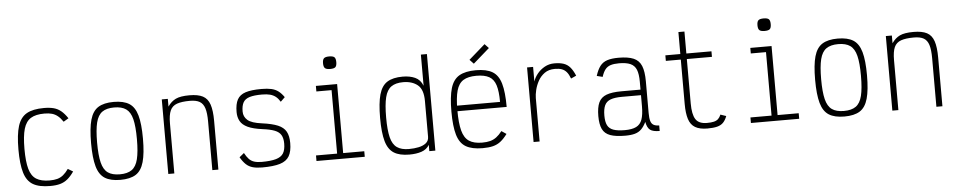

<svg xmlns="http://www.w3.org/2000/svg" viewBox="-45 -1211 7889 1585"><g transform="rotate(-5 3900.0 -418.5)"><path d="M318 14Q228 14 177 -15.5Q126 -45 104.5 -116Q83 -187 83 -309Q83 -432 105 -502.5Q127 -573 179 -602.5Q231 -632 322 -632Q370 -632 403.5 -623Q437 -614 464 -591.5Q491 -569 517 -530L475 -505Q454 -536 432.5 -553.5Q411 -571 385 -578.5Q359 -586 322 -586Q250 -586 209 -560.5Q168 -535 150.5 -475Q133 -415 133 -309Q133 -204 150 -143.5Q167 -83 207.5 -57.5Q248 -32 318 -32Q355 -32 382 -39.5Q409 -47 431 -65Q453 -83 475 -114L517 -89Q490 -50 462.5 -27.5Q435 -5 401 4.5Q367 14 318 14Z M900 14Q819 14 772 -15.5Q725 -45 705 -116Q685 -187 685 -309Q685 -432 705 -502.5Q725 -573 772 -602.5Q819 -632 900 -632Q982 -632 1028.5 -602.5Q1075 -573 1095 -502.5Q1115 -432 1115 -309Q1115 -187 1095 -116Q1075 -45 1028.5 -15.5Q982 14 900 14ZM900 -32Q963 -32 999 -57.5Q1035 -83 1050 -143.5Q1065 -204 1065 -309Q1065 -415 1050 -475Q1035 -535 999 -560.5Q963 -586 900 -586Q837 -586 801 -560.5Q765 -535 750 -475Q735 -415 735 -309Q735 -204 750 -143.5Q765 -83 801 -57.5Q837 -32 900 -32Z M1298 0V-618H1348V-554Q1376 -595 1414.5 -613.5Q1453 -632 1528 -632Q1599 -632 1639 -611Q1679 -590 1696 -540Q1713 -490 1713 -403V0H1663V-403Q1663 -473 1650.5 -512.5Q1638 -552 1609 -569Q1580 -586 1528 -586Q1460 -586 1420.5 -572Q1381 -558 1364.5 -521Q1348 -484 1348 -414V0Z M2075 14Q2029 14 1997 5Q1965 -4 1941.5 -26Q1918 -48 1896 -86L1935 -118Q1952 -86 1970 -67Q1988 -48 2013.5 -40Q2039 -32 2075 -32Q2150 -32 2193.5 -44.5Q2237 -57 2255 -86Q2273 -115 2273 -167Q2273 -211 2257.5 -237.5Q2242 -264 2205.5 -278.5Q2169 -293 2105 -301Q2028 -311 1984 -331.5Q1940 -352 1922 -384.5Q1904 -417 1904 -460Q1904 -526 1924.5 -563.5Q1945 -601 1993 -616.5Q2041 -632 2125 -632Q2174 -632 2207 -624.5Q2240 -617 2264.5 -598.5Q2289 -580 2311 -548L2275 -513Q2258 -541 2238 -556.5Q2218 -572 2191.5 -579Q2165 -586 2125 -586Q2060 -586 2022.5 -574.5Q1985 -563 1969.5 -535.5Q1954 -508 1954 -460Q1954 -417 1986.5 -388.5Q2019 -360 2105 -349Q2188 -338 2235.5 -318Q2283 -298 2303 -262Q2323 -226 2323 -167Q2323 -98 2300 -58.5Q2277 -19 2223 -2.5Q2169 14 2075 14Z M2701 0V-603L2732 -572H2575V-618H2751V0ZM2526 0V-46H2926V0ZM2705 -747Q2674 -747 2662 -758Q2650 -769 2650 -799Q2650 -829 2662 -840Q2674 -851 2705 -851Q2737 -851 2748.5 -840Q2760 -829 2760 -799Q2760 -769 2748.5 -758Q2737 -747 2705 -747Z M3295 14Q3214 14 3167 -15.5Q3120 -45 3100 -115.5Q3080 -186 3080 -308Q3080 -431 3100 -502Q3120 -573 3167 -602.5Q3214 -632 3295 -632Q3354 -632 3397.5 -612.5Q3441 -593 3461 -542V-800H3511V0H3461V-52Q3439 -15 3396 -0.5Q3353 14 3295 14ZM3295 -32Q3339 -32 3376.5 -40Q3414 -48 3437.5 -67Q3461 -86 3461 -120V-416Q3461 -511 3415 -548.5Q3369 -586 3295 -586Q3233 -586 3196.5 -560.5Q3160 -535 3145 -474.5Q3130 -414 3130 -308Q3130 -203 3145 -143Q3160 -83 3196.5 -57.5Q3233 -32 3295 -32Z M3902 14Q3814 14 3763.5 -15.5Q3713 -45 3692 -116Q3671 -187 3671 -309Q3671 -432 3692 -502.5Q3713 -573 3763.5 -602.5Q3814 -632 3902 -632Q3989 -632 4038.5 -602.5Q4088 -573 4108.5 -502Q4129 -431 4129 -308H3700V-354H4078Q4078 -442 4062 -492.5Q4046 -543 4007.5 -564.5Q3969 -586 3902 -586Q3833 -586 3793.5 -561.5Q3754 -537 3737.5 -478.5Q3721 -420 3721 -318Q3721 -210 3737.5 -147.5Q3754 -85 3793.5 -58.5Q3833 -32 3902 -32Q3941 -32 3969 -39.5Q3997 -47 4020.5 -64.5Q4044 -82 4068 -113L4108 -86Q4080 -48 4052 -26Q4024 -4 3988.5 5Q3953 14 3902 14ZM3890 -687 3857 -722 3992 -840 4025 -805Z M4325 0V-618H4375V-497Q4386 -531 4411 -561.5Q4436 -592 4472 -612Q4508 -632 4552 -632Q4598 -632 4629 -621.5Q4660 -611 4682 -585.5Q4704 -560 4723 -515L4679 -495Q4666 -530 4649.5 -549.5Q4633 -569 4610 -577.5Q4587 -586 4552 -586Q4501 -586 4467 -561.5Q4433 -537 4413 -500.5Q4393 -464 4384 -426Q4375 -388 4375 -360V0Z M5084 14Q5005 14 4959.5 -2.5Q4914 -19 4895 -58.5Q4876 -98 4876 -166Q4876 -238 4895 -279Q4914 -320 4959.5 -337Q5005 -354 5084 -354H5242V-419Q5242 -483 5227.5 -519Q5213 -555 5178.5 -570.5Q5144 -586 5084 -586Q5041 -586 5013.5 -577Q4986 -568 4969 -546Q4952 -524 4940 -486L4892 -498Q4908 -549 4930.5 -578.5Q4953 -608 4990 -620Q5027 -632 5084 -632Q5163 -632 5208.5 -612.5Q5254 -593 5273 -546.5Q5292 -500 5292 -419V-156Q5292 -114 5299 -90Q5306 -66 5323.5 -56Q5341 -46 5370 -46V0Q5315 0 5291 -18Q5267 -36 5258 -85Q5240 -48 5218 -26Q5196 -4 5164 5Q5132 14 5084 14ZM5084 -32Q5144 -32 5178.5 -49Q5213 -66 5227.5 -106Q5242 -146 5242 -216V-308H5084Q5024 -308 4989.5 -295Q4955 -282 4940.5 -251Q4926 -220 4926 -166Q4926 -115 4940.5 -86Q4955 -57 4989.5 -44.5Q5024 -32 5084 -32Z M5765 14Q5701 14 5663.5 -8Q5626 -30 5610.5 -78.5Q5595 -127 5595 -204V-572H5471V-618H5595V-800H5645V-618H5853V-572H5645V-204Q5645 -114 5671 -73Q5697 -32 5765 -32Q5800 -32 5822.5 -37.5Q5845 -43 5858.5 -56Q5872 -69 5881 -91L5928 -75Q5915 -41 5896 -21.5Q5877 -2 5845.5 6Q5814 14 5765 14Z M6301 0V-603L6332 -572H6175V-618H6351V0ZM6126 0V-46H6526V0ZM6305 -747Q6274 -747 6262 -758Q6250 -769 6250 -799Q6250 -829 6262 -840Q6274 -851 6305 -851Q6337 -851 6348.5 -840Q6360 -829 6360 -799Q6360 -769 6348.5 -758Q6337 -747 6305 -747Z M6900 14Q6819 14 6772 -15.5Q6725 -45 6705 -116Q6685 -187 6685 -309Q6685 -432 6705 -502.5Q6725 -573 6772 -602.5Q6819 -632 6900 -632Q6982 -632 7028.5 -602.5Q7075 -573 7095 -502.5Q7115 -432 7115 -309Q7115 -187 7095 -116Q7075 -45 7028.5 -15.5Q6982 14 6900 14ZM6900 -32Q6963 -32 6999 -57.5Q7035 -83 7050 -143.5Q7065 -204 7065 -309Q7065 -415 7050 -475Q7035 -535 6999 -560.5Q6963 -586 6900 -586Q6837 -586 6801 -560.5Q6765 -535 6750 -475Q6735 -415 6735 -309Q6735 -204 6750 -143.5Q6765 -83 6801 -57.5Q6837 -32 6900 -32Z M7298 0V-618H7348V-554Q7376 -595 7414.5 -613.5Q7453 -632 7528 -632Q7599 -632 7639 -611Q7679 -590 7696 -540Q7713 -490 7713 -403V0H7663V-403Q7663 -473 7650.5 -512.5Q7638 -552 7609 -569Q7580 -586 7528 -586Q7460 -586 7420.5 -572Q7381 -558 7364.5 -521Q7348 -484 7348 -414V0Z"/></g></svg>

Font: Victor Mono Thin Thin
Style: Regular
Weight: 250
Monospace: yes
Version: Version 1.561;gftools[0.9.30]